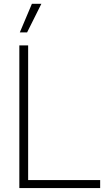

<svg xmlns="http://www.w3.org/2000/svg" viewBox="-20 -959 558 979"><path d="M78.6 0V-727.5H123.5V-41H490.7V0ZM81.1 -793.9 142.6 -939.5H190.9L118.2 -793.9Z"/></svg>

Font: Inter Display ExtraLight
Style: Regular
Weight: 200
Designer: Rasmus Andersson
Foundry: rsms
Version: Version 4.000;git-a52131595